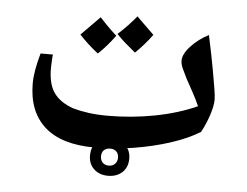

<svg xmlns="http://www.w3.org/2000/svg" viewBox="-46 -544 897 697"><g transform="rotate(5 403.0 -195.0)"><path d="M314 0Q193 0 131.5 -55Q70 -110 70 -213Q70 -256 89 -323H134Q133 -319 132 -301Q131 -283 131 -273Q131 -215 153.5 -183.5Q176 -152 224 -135Q248 -128 280 -123.5Q312 -119 351 -119Q438 -119 522 -135Q606 -151 675 -182Q665 -205 649.5 -233.5Q634 -262 625 -278Q615 -298 608 -313.5Q601 -329 601 -342Q601 -366 628 -395Q655 -424 692 -443Q708 -368 716.5 -321Q725 -274 729 -248.5Q733 -223 733 -211Q733 -188 721.5 -153.5Q710 -119 694 -90Q650 -63 588.5 -43Q527 -23 456.5 -11.5Q386 0 314 0ZM371 98Q340 98 320 79.5Q300 61 300 30Q300 -2 320 -20Q340 -38 371 -38Q402 -38 422.5 -19.5Q443 -1 443 29Q443 61 423 79.5Q403 98 371 98ZM371 61Q385 61 393.5 52Q402 43 402 30Q402 15 393.5 7Q385 -1 371 -1Q358 -1 349 6.5Q340 14 340 30Q340 43 348 52Q356 61 371 61ZM430 -356Q409 -373 392 -388Q375 -403 361 -418Q380 -435 396.5 -452.5Q413 -470 428 -488Q437 -478 453 -463Q469 -448 491 -426Q464 -389 430 -356ZM296 -341Q274 -358 257 -374Q240 -390 227 -404Q244 -421 261 -438.5Q278 -456 295 -473Q304 -463 319.5 -447Q335 -431 357 -411Q344 -393 329 -375.5Q314 -358 296 -341Z"/></g></svg>

Font: Noto Naskh Arabic
Style: Bold
Weight: 700
Designer: Monotype Design Team, David Williams, Mohamad Dakak and Nizar Qandah
Foundry: Monotype Imaging Inc.
Version: Version 2.016